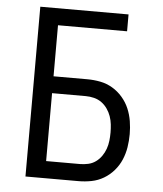

<svg xmlns="http://www.w3.org/2000/svg" viewBox="-53 -781 705 828"><g transform="rotate(5 300.0 -367.5)"><path d="M88 0V-735H470V-662H171V-441H317Q346 -441 374 -435.5Q402 -430 426.5 -415.5Q451 -401 470 -379Q489 -357 500 -331Q511 -305 515.5 -277Q520 -249 520 -221Q520 -192 515.5 -164Q511 -136 500 -110Q489 -84 470 -62Q451 -40 426.5 -25.5Q402 -11 374 -5.5Q346 0 317 0ZM317 -74Q335 -74 353 -78Q371 -82 385.5 -92.5Q400 -103 410.5 -118Q421 -133 427 -150Q433 -167 435 -185Q437 -203 437 -221Q437 -238 435 -256Q433 -274 427 -291Q421 -308 410.5 -323Q400 -338 385.5 -348.5Q371 -359 353 -363.5Q335 -368 317 -368H171V-74Z"/></g></svg>

Font: Nova
Style: Regular
Weight: 400
Monospace: yes
Designer: Belleve Invis
Foundry: Belleve Invis
Version: Version 24.1.4; ttfautohint (v1.8.4)